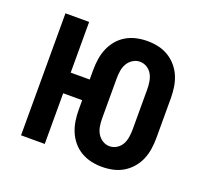

<svg xmlns="http://www.w3.org/2000/svg" viewBox="-98 -644 822 769"><g transform="rotate(20 312.5 -260.0)"><path d="M407 8Q384 8 361 3Q338 -2 317.5 -14Q297 -26 282 -44Q267 -62 258 -83.5Q249 -105 245.5 -128.5Q242 -152 242 -175V-216H161V0H60V-520H161V-304H242V-345Q242 -368 245.5 -391.5Q249 -415 258 -436.5Q267 -458 282 -476Q297 -494 317.5 -506Q338 -518 361 -523Q384 -528 407 -528Q431 -528 454 -523Q477 -518 497 -506Q517 -494 532.5 -476Q548 -458 557 -436.5Q566 -415 569.5 -391.5Q573 -368 573 -345V-175Q573 -152 569.5 -128.5Q566 -105 557 -83.5Q548 -62 532.5 -44Q517 -26 497 -14Q477 -2 454 3Q431 8 407 8ZM407 -80Q424 -80 438 -89Q452 -98 459.5 -112Q467 -126 469.5 -142.5Q472 -159 472 -175V-345Q472 -361 469.5 -377.5Q467 -394 459.5 -408Q452 -422 438 -431Q424 -440 407 -440Q391 -440 377 -431Q363 -422 355 -408Q347 -394 344.5 -377.5Q342 -361 342 -345V-175Q342 -159 344.5 -142.5Q347 -126 355 -112Q363 -98 377 -89Q391 -80 407 -80Z"/></g></svg>

Font: Iosevka Custom Semibold
Style: Regular
Weight: 600
Designer: Belleve Invis
Foundry: Belleve Invis
Version: Version 27.0.2; ttfautohint (v1.8.4)